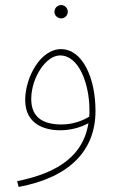

<svg xmlns="http://www.w3.org/2000/svg" viewBox="-20 -512 471 762"><path d="M223 -439C237 -439 249 -451 249 -465C249 -480 237 -492 223 -492C208 -492 196 -480 196 -465C196 -451 208 -439 223 -439ZM54 230C256 192 359 86 359 -72C359 -202 308 -317 222 -317C140 -317 80 -204 80 -115C80 -18 159 5 218 5C265 5 303 -8 331 -23C307 127 176 181 48 207ZM104 -119C104 -203 162 -292 218 -292C295 -292 335 -176 335 -75C335 -66 335 -57 334 -49C310 -34 270 -18 225 -18C156 -18 104 -42 104 -119Z"/></svg>

Font: Noto Sans Arabic UI SmCn Th
Style: Regular
Weight: 100
Width: 4
Designer: Monotype Design Team, Nadine Chahine and Nizar Qandah
Foundry: Monotype Imaging Inc.
Version: Version 2.010